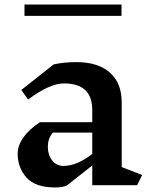

<svg xmlns="http://www.w3.org/2000/svg" viewBox="-20 -817 670 847"><path d="M585 0H387V-87L274 2Q254 10 224 10Q136 10 97 -33.5Q58 -77 58 -139Q58 -175 83 -210.5Q108 -246 156 -278H387V-332Q387 -449 262 -449Q199 -449 104 -378L74 -420L217 -533Q263 -543 317 -543Q412 -543 464.5 -497Q517 -451 517 -364V-80L607 -45ZM387 -138V-232H213Q201 -217 196 -202Q191 -187 191 -169Q191 -134 210 -109.5Q229 -85 260 -85Q319 -85 387 -138ZM88 -797H516V-747H88Z"/></svg>

Font: InknutAntiqua
Style: Medium
Weight: 500
Designer: Claus Eggers Srensen
Foundry: Claus Eggers Srensen
Version: Version 1.000; ttfautohint (v1.2) -l 7 -r 28 -G 50 -x 13 -D 